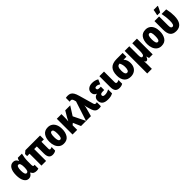

<svg xmlns="http://www.w3.org/2000/svg" viewBox="443 -2648 4768 4768"><g transform="rotate(-45 2827.5 -264.0)"><path d="M32 -274Q32 -410 79 -486.5Q126 -563 210 -563Q254 -563 283.5 -542.5Q313 -522 331 -479H337Q351 -532 369 -553H514Q500 -502 491 -439.5Q482 -377 482 -324V-190Q482 -131 516 -131Q529 -131 541 -136V-3Q536 1 512.5 5.5Q489 10 476 10Q417 10 384.5 -9Q352 -28 333 -72H323Q279 10 199 10Q121 10 76.5 -66Q32 -142 32 -274ZM319 -270V-275Q319 -352 303.5 -387.5Q288 -423 255 -423Q227 -423 212 -384.5Q197 -346 197 -273Q197 -126 256 -126Q289 -126 304 -160Q319 -194 319 -270Z M1151 -149V-24Q1129 -7 1099 1.5Q1069 10 1038 10Q969 10 935.5 -35Q902 -80 902 -172V-418H810V0H647V-418H562V-492L636 -553H1151V-418H1065V-176Q1065 -154 1072.5 -143Q1080 -132 1093 -132Q1106 -132 1122 -137Q1138 -142 1151 -149Z M1429 10Q1354 10 1303.5 -30Q1253 -70 1228.5 -135.5Q1204 -201 1204 -278Q1204 -406 1260 -484.5Q1316 -563 1431 -563Q1499 -563 1549.5 -529.5Q1600 -496 1628 -432Q1656 -368 1656 -278Q1656 -156 1601.5 -73Q1547 10 1429 10ZM1430 -126Q1463 -126 1477 -162.5Q1491 -199 1491 -278Q1491 -356 1477 -392Q1463 -428 1430 -428Q1399 -428 1384 -391Q1369 -354 1369 -276Q1369 -126 1430 -126Z M2061 -318 2216 0H2037L1949 -200L1902 -161V0H1739V-553H1902V-459Q1902 -376 1895 -309H1898Q1916 -350 1940 -391L2035 -553H2210Z M2382 -520 2369 -568Q2361 -597 2347.5 -614.5Q2334 -632 2305 -632Q2285 -632 2265 -626V-760Q2297 -768 2334 -768Q2387 -768 2423 -749.5Q2459 -731 2486.5 -686Q2514 -641 2536 -562L2644 -183Q2652 -156 2664 -145.5Q2676 -135 2697 -135Q2717 -135 2733 -141V1Q2705 10 2666 10Q2618 10 2586 -6Q2554 -22 2532 -59.5Q2510 -97 2492 -164L2470 -241Q2466 -256 2464 -275.5Q2462 -295 2462 -300H2459Q2457 -264 2450 -240L2384 0H2213Z M3076 -225H3026Q2977 -225 2957 -211.5Q2937 -198 2937 -172Q2937 -126 3011 -126Q3046 -126 3083.5 -137Q3121 -148 3155 -169V-29Q3115 -7 3075 1.5Q3035 10 2981 10Q2873 10 2822.5 -34Q2772 -78 2772 -157Q2772 -208 2801 -243.5Q2830 -279 2880 -287V-292Q2841 -304 2819 -336Q2797 -368 2797 -413Q2797 -481 2848.5 -522Q2900 -563 2986 -563Q3032 -563 3073.5 -553Q3115 -543 3160 -518L3108 -395Q3054 -431 3007 -431Q2954 -431 2954 -395Q2954 -365 2972 -354Q2990 -343 3035 -343H3076Z M3397 -178Q3397 -131 3435 -131Q3452 -131 3467 -136Q3482 -141 3502 -152V-21Q3455 10 3386 10Q3307 10 3270.5 -33.5Q3234 -77 3234 -176V-553H3397Z M3781 10Q3669 10 3609.5 -60.5Q3550 -131 3550 -256Q3550 -408 3621 -480.5Q3692 -553 3841 -553H4051V-418H3947Q4015 -350 4015 -233Q4015 -160 3986.5 -105Q3958 -50 3905 -20Q3852 10 3781 10ZM3783 -126Q3850 -126 3850 -262Q3850 -344 3811 -418H3803Q3757 -418 3736 -379Q3715 -340 3715 -257Q3715 -126 3783 -126Z M4553 0H4426L4407 -69H4401Q4390 -32 4371.5 -11Q4353 10 4331 10Q4314 10 4303 0.5Q4292 -9 4283 -31H4281Q4285 27 4285 84V240H4122V-553H4285V-247Q4285 -190 4294.5 -162.5Q4304 -135 4327 -135Q4366 -135 4378 -177Q4390 -219 4390 -300V-553H4553Z M4860 10Q4785 10 4734.5 -30Q4684 -70 4659.5 -135.5Q4635 -201 4635 -278Q4635 -406 4691 -484.5Q4747 -563 4862 -563Q4930 -563 4980.5 -529.5Q5031 -496 5059 -432Q5087 -368 5087 -278Q5087 -156 5032.5 -73Q4978 10 4860 10ZM4861 -126Q4894 -126 4908 -162.5Q4922 -199 4922 -278Q4922 -356 4908 -392Q4894 -428 4861 -428Q4830 -428 4815 -391Q4800 -354 4800 -276Q4800 -126 4861 -126Z M5169 -253V-553H5332V-235Q5332 -180 5344.5 -157.5Q5357 -135 5386 -135Q5419 -135 5433.5 -172Q5448 -209 5448 -297Q5448 -408 5419 -553H5581Q5598 -475 5604.5 -419Q5611 -363 5611 -298Q5611 -146 5552.5 -69Q5494 8 5381 8Q5270 8 5219.5 -55Q5169 -118 5169 -253ZM5322 -622Q5327 -640 5337.5 -693Q5348 -746 5350 -765H5494V-752Q5463 -678 5422 -606H5322Z"/></g></svg>

Font: Noto Sans UI CondBlack
Style: Regular
Weight: 900
Width: 3
Designer: Monotype Design Team
Foundry: Monotype Imaging Inc.
Version: Version 1.001